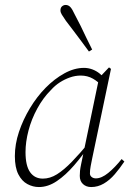

<svg xmlns="http://www.w3.org/2000/svg" viewBox="-20 -743 543 775"><path d="M137 12Q113 12 90.5 0Q68 -12 54 -39.5Q40 -67 40 -113Q40 -161 56.5 -210.5Q73 -260 101 -306.5Q129 -353 164.5 -389Q200 -425 240 -447Q280 -469 319 -469Q336 -469 352.5 -463Q369 -457 383 -445.5Q397 -434 406 -418L391 -395Q377 -413 355 -425.5Q333 -438 306 -438Q284 -438 262.5 -430.5Q241 -423 221.5 -410.5Q202 -398 185 -379Q154 -348 130.5 -305Q107 -262 95 -216Q83 -170 83 -129Q83 -74 101.5 -48Q120 -22 153 -22Q182 -22 210 -39.5Q238 -57 270.5 -90.5Q303 -124 341 -170L348 -163H346Q314 -116 279.5 -76Q245 -36 209.5 -12Q174 12 137 12ZM348 12Q328 12 315 0Q302 -12 302 -33Q302 -43 303 -53.5Q304 -64 307.5 -80.5Q311 -97 317 -126L318 -131L380 -429L383 -432L420 -471L428 -465L352 -103Q349 -88 346 -72.5Q343 -57 343 -43Q343 -34 350 -28.5Q357 -23 367 -23Q390 -23 417 -45Q444 -67 471 -101L482 -91Q464 -64 443.5 -40Q423 -16 399 -2Q375 12 348 12ZM352 -543 339 -535Q324 -556 308 -577Q292 -598 276.5 -619Q261 -640 246 -659Q235 -675 229.5 -684Q224 -693 224 -701Q224 -712 230.5 -717.5Q237 -723 245 -723Q256 -723 264 -714.5Q272 -706 282 -684Q294 -662 305.5 -638.5Q317 -615 328.5 -590.5Q340 -566 352 -543Z"/></svg>

Font: Source Serif 4 48pt Light
Style: Italic
Weight: 300
Italic angle: -12°
Designer: Frank Grießhammer
Foundry: Adobe Systems Incorporated
Version: Version 4.004;hotconv 1.0.116;makeotfexe 2.5.65601